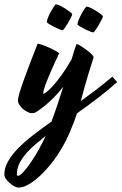

<svg xmlns="http://www.w3.org/2000/svg" viewBox="-142 -496 555 877"><path d="M393.1 -121.1Q349.1 -81.5 302.7 -46.4Q256.3 -11.2 210 21.5Q203.1 42 194.3 64.9Q185.5 87.9 172.9 117.2Q158.7 149.4 140.6 180.2Q122.6 210.9 102.3 238Q82 265.1 60.5 287.6Q39.1 310.1 18.3 326.4Q-2.4 342.8 -21.7 351.8Q-41 360.8 -57.1 360.8Q-64.9 360.8 -76.2 355Q-87.4 349.1 -97.7 340.1Q-107.9 331.1 -115 320.8Q-122.1 310.5 -122.1 301.8Q-122.1 271 -105.5 241.5Q-88.9 211.9 -59.8 182.1Q-30.8 152.3 8.5 121.8Q47.9 91.3 93.3 59.1Q107.4 21.5 120.8 -19.3Q134.3 -60.1 147 -100.1Q126 -73.2 106.4 -53.2Q86.9 -33.2 70.3 -19.3Q53.7 -5.4 41.5 3.2Q29.3 11.7 22.9 16.1Q19 18.6 13.7 19.8Q8.3 21 3.9 21Q-5.4 21 -16.6 15.4Q-27.8 9.8 -37.4 1.2Q-46.9 -7.3 -53.5 -17.6Q-60.1 -27.8 -60.1 -37.1Q-60.1 -47.9 -53 -71.5Q-45.9 -95.2 -33.9 -128.9Q-22 -162.6 -5.9 -204.6Q10.3 -246.6 28.8 -293.9Q29.8 -296.4 30.5 -296.1Q31.2 -295.9 33.2 -295.9Q42.5 -294.4 58.6 -288.3Q74.7 -282.2 90.1 -274.9Q105.5 -267.6 116.7 -261Q127.9 -254.4 127.9 -252Q126.5 -248.5 120.4 -235.8Q114.3 -223.1 106.2 -205.3Q98.1 -187.5 89.1 -166.7Q80.1 -146 72.5 -127Q64.9 -107.9 60.1 -92.5Q55.2 -77.1 55.2 -69.8Q55.2 -67.9 57.1 -67.9Q60.5 -67.9 72 -76.7Q83.5 -85.4 100.6 -104.5Q117.7 -123.5 139.2 -153.1Q160.6 -182.6 184.6 -224.1Q194.3 -256.3 200.7 -275.6Q207 -294.9 209 -294.9Q211.9 -294.9 224.1 -287.6Q236.3 -280.3 250 -270.3Q263.7 -260.3 274.4 -250.2Q285.2 -240.2 285.2 -234.9Q285.2 -232.4 284.7 -230.5Q284.2 -228.5 283.2 -226.1Q272 -191.9 263.7 -164.3Q255.4 -136.7 248.8 -113.8Q242.2 -90.8 237.1 -71.5Q231.9 -52.2 227.1 -34.2Q263.7 -60.5 299.8 -88.1Q335.9 -115.7 371.1 -146ZM-60.1 307.1Q-51.3 307.1 -35.6 290.3Q-20 273.4 -2 247.1Q16.1 220.7 34.4 188.2Q52.7 155.8 66.9 124.5Q48.3 140.1 25.4 158.7Q2.4 177.2 -17.6 199.2Q-37.6 221.2 -51.3 246.3Q-64.9 271.5 -64.9 299.8Q-64.9 307.1 -60.1 307.1ZM188 -431.2Q188 -428.2 182.1 -416.3Q176.3 -404.3 168.7 -391.4Q161.1 -378.4 153.8 -368.2Q146.5 -357.9 143.1 -357.9Q139.6 -357.9 127.9 -362.8Q116.2 -367.7 103.8 -374Q91.3 -380.4 81.5 -386.5Q71.8 -392.6 71.8 -395Q71.8 -402.3 77.4 -416Q83 -429.7 90.3 -443.1Q97.7 -456.5 104.5 -466.3Q111.3 -476.1 113.8 -476.1Q120.1 -476.1 132.6 -470Q145 -463.9 157.2 -456.1Q169.4 -448.2 178.7 -440.9Q188 -433.6 188 -431.2ZM328.1 -420.9Q328.1 -418 322.3 -406.2Q316.4 -394.5 308.8 -381.6Q301.3 -368.7 293.9 -358.4Q286.6 -348.1 283.2 -348.1Q279.8 -348.1 268.1 -352.8Q256.3 -357.4 243.9 -363.8Q231.4 -370.1 221.7 -376.2Q211.9 -382.3 211.9 -384.8Q211.9 -392.1 217.5 -405.8Q223.1 -419.4 230.5 -432.9Q237.8 -446.3 244.6 -456.1Q251.5 -465.8 253.9 -465.8Q260.3 -465.8 272.7 -459.7Q285.2 -453.6 297.4 -446Q309.6 -438.5 318.8 -431.2Q328.1 -423.8 328.1 -420.9Z"/></svg>

Font: Yesteryear
Style: Regular
Weight: 400
Designer: Astigmatic (AOETI)
Foundry: Astigmatic (AOETI)
Version: Version 1.000